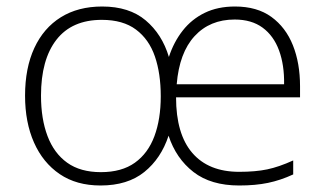

<svg xmlns="http://www.w3.org/2000/svg" viewBox="-20 -560 1000 590"><path d="M702 -540Q770 -540 814 -508Q858 -476 880 -421Q902 -366 902 -295V-261H521Q521 -148 571 -90Q621 -32 715 -32Q765 -32 801 -39.5Q837 -47 881 -67V-24Q842 -6 803.5 2Q765 10 715 10Q628 10 574.5 -31.5Q521 -73 498 -143Q475 -73 423.5 -31.5Q372 10 289 10Q215 10 163.5 -25Q112 -60 84.5 -122Q57 -184 57 -266Q57 -351 85.5 -412.5Q114 -474 167 -507Q220 -540 294 -540Q377 -540 427.5 -497.5Q478 -455 499 -385Q514 -431 541.5 -466Q569 -501 609 -520.5Q649 -540 702 -540ZM293 -499Q201 -499 153.5 -438Q106 -377 106 -266Q106 -195 126 -142Q146 -89 186.5 -60Q227 -31 290 -31Q354 -31 394.5 -60Q435 -89 454.5 -141.5Q474 -194 474 -264Q474 -334 456 -386.5Q438 -439 398 -469Q358 -499 293 -499ZM701 -500Q625 -500 578 -449Q531 -398 523 -301H853Q854 -360 837.5 -405Q821 -450 787 -475Q753 -500 701 -500Z"/></svg>

Font: Noto Sans Oriya ExtraLight
Style: Regular
Weight: 250
Version: Version 2.003